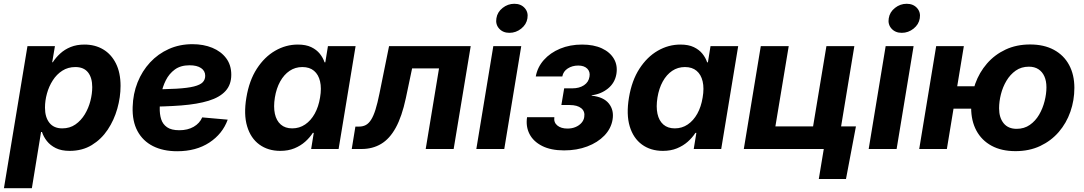

<svg xmlns="http://www.w3.org/2000/svg" viewBox="-40 -776 5648 1000"><path d="M-19.5 204.1 103 -535.6H246.1L231.9 -451.7H234.9Q250.5 -476.1 273.7 -497.3Q296.9 -518.6 328.1 -531.2Q359.4 -543.9 399.4 -543.9Q455.1 -543.9 497.3 -518.8Q539.6 -493.7 563.7 -445.6Q587.9 -397.5 587.9 -328.6Q587.9 -270 571 -210.2Q554.2 -150.4 521 -100.6Q487.8 -50.8 438.2 -20.5Q388.7 9.8 322.8 9.8Q279.8 9.8 250.7 -4.6Q221.7 -19 204.1 -41.5Q186.5 -64 178.7 -88.4H173.8L126 204.1ZM284.2 -107.4Q323.7 -107.4 353 -127.9Q382.3 -148.4 401.9 -180.9Q421.4 -213.4 430.9 -250.7Q440.4 -288.1 440.4 -322.3Q440.4 -371.1 418.5 -398.9Q396.5 -426.8 352.5 -426.8Q314 -426.8 284.4 -407.7Q254.9 -388.7 234.9 -357.4Q214.8 -326.2 204.6 -289.1Q194.3 -252 194.3 -215.3Q194.3 -165.5 217.3 -136.5Q240.2 -107.4 284.2 -107.4Z M882.8 11.7Q809.6 11.7 756.6 -15.1Q703.6 -42 676 -93.5Q648.4 -145 650.9 -218.8Q652.8 -287.6 676.5 -346.9Q700.2 -406.2 741.7 -450.9Q783.2 -495.6 839.4 -520.8Q895.5 -545.9 962.4 -545.9Q1020 -545.9 1065.7 -527.1Q1111.3 -508.3 1137.9 -472.9Q1164.6 -437.5 1164.6 -386.7Q1164.6 -335 1134.5 -302Q1104.5 -269 1046.4 -251.2Q988.3 -233.4 903.8 -226.8Q819.3 -220.2 709.5 -220.2L724.6 -310.5Q818.4 -310.5 877.9 -314Q937.5 -317.4 970.2 -325.7Q1002.9 -334 1015.9 -347.7Q1028.8 -361.3 1028.8 -381.3Q1028.8 -406.7 1007.3 -421.4Q985.8 -436 947.3 -436Q900.9 -436 870.8 -414.1Q840.8 -392.1 823.7 -357.9Q806.6 -323.7 799.6 -285.9Q792.5 -248 792 -215.3Q791 -182.1 799.3 -155.5Q807.6 -128.9 830.1 -113.3Q852.5 -97.7 894 -97.7Q937.5 -97.7 968.8 -115.7Q1000 -133.8 1013.2 -164.6L1146 -152.8Q1119.1 -78.6 1050.3 -33.4Q981.4 11.7 882.8 11.7Z M1419.9 9.8Q1356 9.8 1310.8 -23.2Q1265.6 -56.2 1247.1 -118.2Q1228.5 -180.2 1243.2 -267.6Q1257.8 -356.4 1297.6 -418Q1337.4 -479.5 1393.1 -511.7Q1448.7 -543.9 1511.2 -543.9Q1553.2 -543.9 1581.1 -530.5Q1608.9 -517.1 1625.7 -496.1Q1642.6 -475.1 1650.4 -451.2H1654.3L1668 -535.6H1812L1723.6 0H1580.6L1594.2 -84H1589.4Q1573.2 -59.1 1549.3 -37.8Q1525.4 -16.6 1493.2 -3.4Q1460.9 9.8 1419.9 9.8ZM1481.9 -107.4Q1519.5 -107.4 1549.3 -127.7Q1579.1 -147.9 1599.1 -183.8Q1619.1 -219.7 1627 -268.1Q1635.3 -316.4 1627 -352.1Q1618.7 -387.7 1595.5 -407.2Q1572.3 -426.8 1534.7 -426.8Q1497.6 -426.8 1468.3 -407Q1439 -387.2 1419.2 -351.6Q1399.4 -315.9 1391.6 -268.1Q1383.8 -219.7 1391.6 -183.6Q1399.4 -147.5 1422.4 -127.4Q1445.3 -107.4 1481.9 -107.4Z M1792 0 1811 -116.7H1830.1Q1850.1 -116.7 1865.2 -124.8Q1880.4 -132.8 1892.8 -152.3Q1905.3 -171.9 1915.8 -205.3Q1926.3 -238.8 1936.5 -289.6L1986.3 -535.6H2411.6L2322.8 0H2177.2L2246.6 -419.9H2106.4L2073.7 -264.6Q2053.2 -168.9 2021.2 -110.8Q1989.3 -52.7 1944.8 -26.4Q1900.4 0 1843.8 0Z M2440.9 0 2529.3 -535.6H2674.8L2586.4 0ZM2613.3 -605Q2579.6 -605 2559.8 -627Q2540 -648.9 2545.4 -680.7Q2550.3 -712.9 2577.6 -734.6Q2605 -756.3 2638.7 -756.3Q2672.9 -756.3 2692.6 -734.4Q2712.4 -712.4 2707 -680.7Q2702.1 -648.9 2674.8 -627Q2647.5 -605 2613.3 -605Z M2897.9 7.3Q2829.1 7.3 2783.4 -15.9Q2737.8 -39.1 2717.8 -78.1Q2697.8 -117.2 2705.1 -165.5H2847.2Q2843.3 -138.7 2862.5 -122.6Q2881.8 -106.4 2915.5 -106.4Q2939 -106.4 2957.5 -114.3Q2976.1 -122.1 2988.3 -135.7Q3000.5 -149.4 3002.9 -166.5Q3007.8 -195.8 2987.3 -212.4Q2966.8 -229 2926.8 -229H2883.8L2898.4 -315.9H2940.9Q2977.1 -315.9 3001.5 -332Q3025.9 -348.1 3030.3 -377Q3034.7 -402.3 3018.6 -418.5Q3002.4 -434.6 2971.7 -434.6Q2940.4 -434.6 2917 -419.4Q2893.6 -404.3 2888.7 -377.9H2750.5Q2759.3 -426.3 2792.5 -463.6Q2825.7 -501 2877.2 -522.5Q2928.7 -543.9 2991.7 -543.9Q3052.2 -543.9 3094.7 -524.2Q3137.2 -504.4 3157.5 -469.7Q3177.7 -435.1 3170.4 -390.6Q3162.6 -344.2 3126.5 -314.9Q3090.3 -285.6 3041.5 -279.8V-277.8Q3104 -271 3131.3 -236.6Q3158.7 -202.1 3150.4 -152.8Q3142.6 -106 3107.7 -69.8Q3072.8 -33.7 3018.6 -13.2Q2964.4 7.3 2897.9 7.3Z M3412.6 9.8Q3348.6 9.8 3303.5 -23.2Q3258.3 -56.2 3239.7 -118.2Q3221.2 -180.2 3235.8 -267.6Q3250.5 -356.4 3290.3 -418Q3330.1 -479.5 3385.7 -511.7Q3441.4 -543.9 3503.9 -543.9Q3545.9 -543.9 3573.7 -530.5Q3601.6 -517.1 3618.4 -496.1Q3635.3 -475.1 3643.1 -451.2H3647L3660.6 -535.6H3804.7L3716.3 0H3573.2L3586.9 -84H3582Q3565.9 -59.1 3542 -37.8Q3518.1 -16.6 3485.8 -3.4Q3453.6 9.8 3412.6 9.8ZM3474.6 -107.4Q3512.2 -107.4 3542 -127.7Q3571.8 -147.9 3591.8 -183.8Q3611.8 -219.7 3619.6 -268.1Q3627.9 -316.4 3619.6 -352.1Q3611.3 -387.7 3588.1 -407.2Q3564.9 -426.8 3527.3 -426.8Q3490.2 -426.8 3460.9 -407Q3431.6 -387.2 3411.9 -351.6Q3392.1 -315.9 3384.3 -268.1Q3376.5 -219.7 3384.3 -183.6Q3392.1 -147.5 3415 -127.4Q3438 -107.4 3474.6 -107.4Z M3834 0 3922.4 -535.6H4067.9L3998.5 -117.7H4194.8L4264.2 -535.6H4409.7L4321.3 0ZM4224.6 156.2 4250.5 0H4208.5L4227.5 -117.7H4418L4366.2 156.2Z M4484.4 0 4572.8 -535.6H4718.3L4629.9 0ZM4656.7 -605Q4623 -605 4603.3 -627Q4583.5 -648.9 4588.9 -680.7Q4593.8 -712.9 4621.1 -734.6Q4648.4 -756.3 4682.1 -756.3Q4716.3 -756.3 4736.1 -734.4Q4755.9 -712.4 4750.5 -680.7Q4745.6 -648.9 4718.3 -627Q4690.9 -605 4656.7 -605Z M4747.6 0 4835.9 -535.6H4980L4891.6 0ZM4885.7 -210 4905.3 -326.7H5077.6L5058.1 -210ZM5249 11.2Q5176.3 11.2 5124.5 -16.8Q5072.8 -44.9 5045.4 -95.7Q5018.1 -146.5 5018.1 -214.8Q5018.1 -280.3 5039.3 -339.6Q5060.5 -398.9 5100.6 -445.1Q5140.6 -491.2 5197.3 -517.8Q5253.9 -544.4 5325.2 -544.4Q5397.5 -544.4 5449.2 -516.4Q5501 -488.3 5528.3 -437.5Q5555.7 -386.7 5555.7 -318.4Q5555.7 -253.4 5534.9 -194.1Q5514.2 -134.8 5474.4 -88.6Q5434.6 -42.5 5377.7 -15.6Q5320.8 11.2 5249 11.2ZM5254.9 -105Q5294.4 -105 5323.7 -125.5Q5353 -146 5372.1 -178.7Q5391.1 -211.4 5400.6 -249.3Q5410.2 -287.1 5410.2 -321.3Q5410.2 -354.5 5399.4 -378.4Q5388.7 -402.3 5368.4 -415.5Q5348.1 -428.7 5318.8 -428.7Q5279.3 -428.7 5250.2 -408.2Q5221.2 -387.7 5201.9 -355.2Q5182.6 -322.8 5173.1 -284.9Q5163.6 -247.1 5163.6 -211.9Q5163.6 -163.1 5187.3 -134Q5210.9 -105 5254.9 -105Z"/></svg>

Font: Inter 20pt
Style: Bold Italic
Weight: 700
Italic angle: -9.3988°
Version: Version 4.001;git-66647c0bb